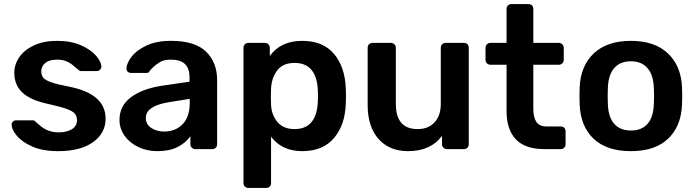

<svg xmlns="http://www.w3.org/2000/svg" viewBox="-20 -730 3405 940"><path d="M264 10Q188 10 137 -13Q86 -36 61.5 -66.5Q37 -97 37 -119Q37 -129 43.5 -135Q50 -141 59 -141H141Q149 -141 155 -133Q160 -129 177.5 -114Q195 -99 217.5 -90.5Q240 -82 267 -82Q307 -82 332 -97.5Q357 -113 357 -142Q357 -162 345.5 -174.5Q334 -187 304.5 -197.5Q275 -208 216 -221Q131 -239 90.5 -276Q50 -313 50 -374Q50 -414 74 -449.5Q98 -485 145.5 -507.5Q193 -530 259 -530Q327 -530 376 -508.5Q425 -487 450.5 -457Q476 -427 476 -404Q476 -395 469.5 -388.5Q463 -382 454 -382H379Q368 -382 362 -390Q355 -395 339.5 -408.5Q324 -422 305 -430Q286 -438 259 -438Q222 -438 202 -422Q182 -406 182 -380Q182 -362 191.5 -350Q201 -338 230 -327.5Q259 -317 317 -306Q497 -271 497 -149Q497 -78 435.5 -34Q374 10 264 10Z M750 10Q699 10 656.5 -10.5Q614 -31 589.5 -66Q565 -101 565 -143Q565 -211 620 -253Q675 -295 771 -310L908 -330V-351Q908 -394 886 -416Q864 -438 816 -438Q783 -438 763 -426Q743 -414 731 -402L714 -385Q710 -373 699 -373H621Q612 -373 605.5 -379Q599 -385 599 -395Q600 -420 623.5 -451.5Q647 -483 696 -506.5Q745 -530 817 -530Q935 -530 989 -477Q1043 -424 1043 -338V-24Q1043 -14 1036.5 -7Q1030 0 1019 0H936Q926 0 919 -7Q912 -14 912 -24V-63Q890 -31 850 -10.5Q810 10 750 10ZM784 -86Q839 -86 874 -122Q909 -158 909 -226V-246L809 -230Q694 -212 694 -153Q694 -121 720.5 -103.5Q747 -86 784 -86Z M1196 190Q1186 190 1179 183.5Q1172 177 1172 166V-496Q1172 -507 1179 -513.5Q1186 -520 1196 -520H1276Q1287 -520 1294 -513Q1301 -506 1301 -496V-456Q1354 -530 1460 -530Q1561 -530 1615 -466.5Q1669 -403 1673 -296Q1674 -284 1674 -260Q1674 -236 1673 -224Q1670 -119 1615.5 -54.5Q1561 10 1460 10Q1360 10 1307 -61V166Q1307 177 1300.5 183.5Q1294 190 1283 190ZM1422 -98Q1529 -98 1536 -230Q1537 -240 1537 -260Q1537 -280 1536 -290Q1529 -422 1422 -422Q1365 -422 1337 -385Q1309 -348 1307 -295Q1306 -283 1306 -257Q1306 -231 1307 -218Q1309 -168 1338 -133Q1367 -98 1422 -98Z M1978 10Q1886 10 1833 -50Q1780 -110 1780 -215V-496Q1780 -507 1787 -513.5Q1794 -520 1804 -520H1894Q1904 -520 1911 -513Q1918 -506 1918 -496V-221Q1918 -98 2025 -98Q2077 -98 2107.5 -131Q2138 -164 2138 -221V-496Q2138 -507 2145 -513.5Q2152 -520 2162 -520H2251Q2262 -520 2268.5 -513.5Q2275 -507 2275 -496V-24Q2275 -14 2268.5 -7Q2262 0 2251 0H2168Q2158 0 2151 -7Q2144 -14 2144 -24V-65Q2089 10 1978 10Z M2643 0Q2552 0 2506 -47.5Q2460 -95 2460 -187V-413H2381Q2371 -413 2364 -420Q2357 -427 2357 -437V-496Q2357 -506 2364 -513Q2371 -520 2381 -520H2460V-686Q2460 -697 2467 -703.5Q2474 -710 2484 -710H2567Q2578 -710 2584.5 -703.5Q2591 -697 2591 -686V-520H2716Q2726 -520 2733 -513Q2740 -506 2740 -496V-437Q2740 -427 2733 -420Q2726 -413 2716 -413H2591V-198Q2591 -155 2606 -133Q2621 -111 2655 -111H2725Q2736 -111 2742.5 -104.5Q2749 -98 2749 -87V-24Q2749 -14 2742.5 -7Q2736 0 2725 0Z M3069 10Q2951 10 2887 -50Q2823 -110 2818 -216L2817 -260L2818 -304Q2823 -409 2888 -469.5Q2953 -530 3069 -530Q3184 -530 3249 -469.5Q3314 -409 3319 -304Q3320 -292 3320 -260Q3320 -228 3319 -216Q3314 -110 3250 -50Q3186 10 3069 10ZM3069 -91Q3122 -91 3150.5 -124Q3179 -157 3181 -221Q3182 -231 3182 -260Q3182 -289 3181 -299Q3179 -363 3150 -396.5Q3121 -430 3069 -430Q3016 -430 2987 -396.5Q2958 -363 2956 -299L2955 -260L2956 -221Q2958 -157 2987 -124Q3016 -91 3069 -91Z"/></svg>

Font: Rubik AZ
Style: Regular
Weight: 500
Designer: Hubert and Fischer
Foundry: Hubert & Fischer
Version: Version 2.000